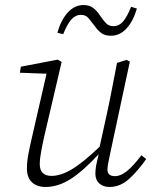

<svg xmlns="http://www.w3.org/2000/svg" viewBox="-20 -731 608 763"><path d="M161 12Q127 12 107 -6.5Q87 -25 87 -62Q87 -88 93 -119.5Q99 -151 106 -181L165 -438L59 -442L63 -466L209 -494L225 -485L157 -194Q150 -164 144 -131.5Q138 -99 138 -79Q138 -32 185 -32Q221 -32 265 -58Q309 -84 376 -148L405 -280Q416 -330 425.5 -380.5Q435 -431 445 -481L483 -493L496 -486L418 -122Q415 -105 411 -87.5Q407 -70 407 -57Q407 -31 437 -31Q460 -31 485 -51.5Q510 -72 542 -114L561 -99Q529 -53 493.5 -20.5Q458 12 415 12Q390 12 374.5 -2Q359 -16 359 -41Q359 -58 362.5 -75.5Q366 -93 372 -118Q310 -51 260.5 -19.5Q211 12 161 12ZM208 -601Q223 -653 250 -682Q277 -711 312 -711Q336 -711 351 -699Q366 -687 377 -670Q389 -652 400.5 -639.5Q412 -627 431 -627Q453 -627 469 -645.5Q485 -664 501 -704L524 -697Q509 -646 482.5 -617.5Q456 -589 421 -589Q396 -589 381.5 -600.5Q367 -612 356 -628Q343 -645 332 -658.5Q321 -672 302 -672Q280 -672 263.5 -653.5Q247 -635 231 -595Z"/></svg>

Font: Source Serif 4 SmText Light
Style: Italic
Weight: 300
Italic angle: -12°
Designer: Frank Grießhammer
Foundry: Adobe
Version: Version 4.005;hotconv 1.1.0;makeotfexe 2.6.0